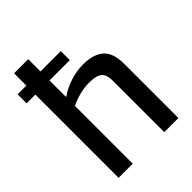

<svg xmlns="http://www.w3.org/2000/svg" viewBox="-221 -867 1008 1008"><g transform="rotate(-45 282.5 -363.0)"><path d="M-2 -660H63V-751H168V-660H319V-593H168V-472H173Q208 -497 255.5 -512.5Q303 -528 350 -528Q430 -528 468.5 -492.5Q507 -457 507 -379V25H402V-354Q402 -386 394 -403.5Q386 -421 364.5 -429.5Q343 -438 303 -438Q270 -438 234 -428.5Q198 -419 168 -404V25H63V-593H-2Z"/></g></svg>

Font: Gmarket Sans TTF Medium
Style: Regular
Weight: 500
Designer: Creative Director : Sungho Lee; Art Director : Kiwoong Choi; Project Manager : Sori Yang, Jongwook Yoon; Font Designer :
Foundry: Sandoll Inc.
Version: Version 1.000;hotconv 1.0.109;makeotfexe 2.5.65596